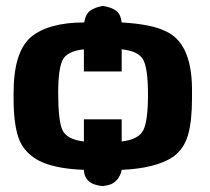

<svg xmlns="http://www.w3.org/2000/svg" viewBox="-20 -564 712 650"><path d="M26 -230V-249Q26 -387 84 -438Q144 -488 265 -488Q270 -517 285.5 -528Q301 -539 328 -544Q359 -539 374 -527Q389 -515 392 -488Q493 -482 539 -459Q628 -421 630 -266V-243V-230Q630 -154 616.5 -107Q603 -60 566 -33Q507 6 392 11Q388 31 377 43.5Q366 56 355 60Q344 64 328 66Q266 61 264 11Q161 7 108 -22Q59 -50 42.5 -98Q26 -146 26 -230ZM177 -248Q177 -155 191.5 -123.5Q206 -92 264 -85V-160H392V-85Q450 -92 465.5 -124Q481 -156 481 -244Q481 -330 465.5 -360.5Q450 -391 392 -397V-322H264V-397Q207 -391 192 -361Q177 -331 177 -248Z"/></svg>

Font: Coval
Style: Black
Weight: 1000
Foundry: Context Ltd
Version: Version 001.000